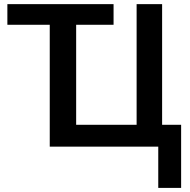

<svg xmlns="http://www.w3.org/2000/svg" viewBox="-20 -708 917 927"><path d="M854.5 -105.5V199.2H744.1V0H220.2V-588.4H15.6V-688H528.3V-588.4H347.7V-105.5H639.6V-688H762.7V-105.5Z"/></svg>

Font: Arimo SemiBold
Style: Regular
Weight: 600
Designer: Steve Matteson
Foundry: Monotype Imaging Inc.
Version: Version 1.33